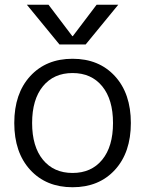

<svg xmlns="http://www.w3.org/2000/svg" viewBox="-20 -777 610 807"><path d="M286 -625 386 -757H477L340 -590H230L93 -757H184L284 -625ZM107 -63Q40 -136 40 -260Q40 -384 107 -457Q174 -530 285 -530Q396 -530 463 -457Q530 -384 530 -260Q530 -136 463 -63Q396 10 285 10Q174 10 107 -63ZM160.5 -105.5Q206 -50 285 -50Q364 -50 409.5 -105.5Q455 -161 455 -260Q455 -359 409.5 -414.5Q364 -470 285 -470Q206 -470 160.5 -414.5Q115 -359 115 -260Q115 -161 160.5 -105.5Z"/></svg>

Font: M PLUS 1p
Style: Regular
Weight: 400
Version: Version 1.062